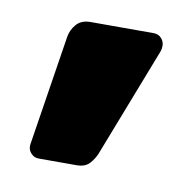

<svg xmlns="http://www.w3.org/2000/svg" viewBox="-44 -224 351 348"><g transform="rotate(10 132.0 -50.0)"><path d="M47 80Q39 80 33 73.5Q27 67 28 58L60 -146Q62 -159 71 -169.5Q80 -180 97 -180H213Q222 -180 227.5 -174Q233 -168 233 -160Q233 -154 231 -149L153 52Q149 62 141 71Q133 80 117 80Z"/></g></svg>

Font: Rubik
Style: Bold
Weight: 700
Designer: Hubert and Fischer
Foundry: Hubert and Fischer
Version: Version 2.300;gftools[0.9.30]